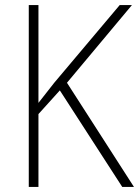

<svg xmlns="http://www.w3.org/2000/svg" viewBox="-20 -734 546 754"><path d="M506 0H460L215 -379L131 -286V0H93V-714H131V-330Q143 -345 158.5 -365Q174 -385 193 -409L450 -714H498L243 -409Z"/></svg>

Font: Noto Sans Ethiopic SemiCondensed ExtraLight
Style: Regular
Weight: 200
Width: 4
Designer: Monotype Design Team
Foundry: Monotype Imaging Inc.
Version: Version 2.102; ttfautohint (v1.8.4.7-5d5b)